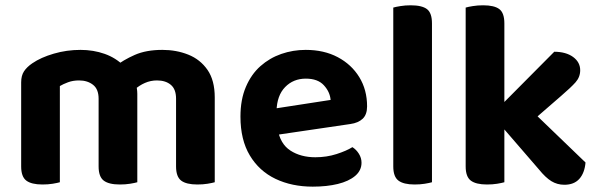

<svg xmlns="http://www.w3.org/2000/svg" viewBox="-20 -679 2226 714"><path d="M490.6 -329.9V-216.4H346.7V-311.9Q346.7 -347.4 326 -363.6Q305.3 -379.9 273.9 -379.9Q251.5 -379.9 233.1 -373.1Q214.8 -366.3 202.6 -359V-216.4H58.7V-372.7Q58.7 -397.7 69.3 -413.8Q79.9 -429.9 100.2 -443.7Q132.2 -465.6 180.1 -479.5Q228 -493.5 279.2 -493.5Q327.4 -493.5 369.2 -478.7Q411 -463.9 441.4 -433.3Q448.8 -426.6 456 -420.2Q463.2 -413.8 467.2 -405.8Q477.1 -390.2 483.8 -370.5Q490.6 -350.8 490.6 -329.9ZM778.6 -316.6V-216.4H634.7V-311.9Q634.7 -347.4 615.2 -363.6Q595.8 -379.9 563.7 -379.9Q540 -379.9 518.5 -370.4Q497.1 -360.8 481.7 -346.6L406.4 -430.9Q438.8 -456.2 481.1 -474.8Q523.5 -493.5 583.9 -493.5Q635.8 -493.5 680.2 -475.8Q724.7 -458 751.7 -419.1Q778.6 -380.2 778.6 -316.6ZM58.7 -262.3H202.6V-1.3Q193.3 1.4 175.9 4.3Q158.4 7.1 137.9 7.1Q97 7.1 77.8 -7.4Q58.7 -21.9 58.7 -60.1ZM346.7 -262.3H490.6V-1.3Q481.3 1.4 463.7 4.3Q446.1 7.1 425.9 7.1Q384.7 7.1 365.7 -7.4Q346.7 -21.9 346.7 -60.1ZM634.7 -262.3H778.6V-1.3Q769.4 1.4 751.8 4.3Q734.2 7.1 713.9 7.1Q672.8 7.1 653.7 -7.4Q634.7 -21.9 634.7 -60.1Z M963.3 -170.8 957.9 -268.6 1209.5 -307.4Q1206.9 -337.6 1184.2 -362.1Q1161.6 -386.6 1117.2 -386.6Q1070.9 -386.6 1040.3 -355.2Q1009.7 -323.8 1008.3 -265.7L1012.6 -199.7Q1021.7 -143.8 1060.1 -119Q1098.5 -94.2 1152.7 -94.2Q1194.7 -94.2 1231.5 -106.1Q1268.3 -117.9 1290.5 -131.8Q1305 -122.7 1314.7 -107.1Q1324.4 -91.6 1324.4 -73.9Q1324.4 -45 1300.8 -24.9Q1277.1 -4.9 1236.3 5.1Q1195.5 15.1 1143 15.1Q1065.3 15.1 1004.5 -13.9Q943.7 -43 909 -101Q874.2 -159 874.2 -245.4Q874.2 -308.8 894.3 -355.7Q914.3 -402.7 948.4 -433Q982.6 -463.3 1026 -478.4Q1069.5 -493.5 1116.8 -493.5Q1184.9 -493.5 1236 -466.4Q1287.1 -439.3 1316.1 -392.1Q1345.1 -344.9 1345.1 -283.5Q1345.1 -253 1328.7 -237.4Q1312.3 -221.9 1283 -217.8Z M1442.5 -264 1586.4 -260.5V-1.3Q1577.2 1.4 1559.7 4.3Q1542.3 7.1 1521.8 7.1Q1480.9 7.1 1461.7 -7.4Q1442.5 -21.9 1442.5 -60.1ZM1586.4 -186.3 1442.5 -189.5V-650.8Q1451.8 -653.6 1469.4 -656.4Q1487 -659.3 1507.2 -659.3Q1549.1 -659.3 1567.8 -645.1Q1586.4 -630.9 1586.4 -592Z M1917.9 -193.2 1815.3 -259.2 2041.2 -486.6Q2085.1 -486.3 2111.4 -467Q2137.6 -447.6 2137.6 -417.8Q2137.6 -392.4 2120.3 -372.9Q2102.9 -353.4 2067 -322.6ZM1820.4 -238.4 1933.9 -289.9 2157.4 -74.7Q2154 -35.6 2134.3 -13.7Q2114.7 8.1 2078.6 8.1Q2052.3 8.1 2030.5 -5.2Q2008.8 -18.5 1984.4 -48.6ZM1711.7 -265.2 1855.6 -261.7V-1.3Q1846.3 1.4 1828.9 4.3Q1811.4 7.1 1790.9 7.1Q1750 7.1 1730.8 -7.4Q1711.7 -21.9 1711.7 -60.1ZM1855.6 -187.2 1711.7 -190.7V-650.8Q1720.9 -653.6 1738.5 -656.4Q1756.1 -659.3 1776.7 -659.3Q1818.2 -659.3 1836.9 -645.1Q1855.6 -630.9 1855.6 -592Z"/></svg>

Font: Baloo Bhaina 2
Style: Regular
Weight: 400
Designer: Yesha Goshar, Manish Minz, Shuchita Grover and Ek Type
Foundry: Ek Type
Version: Version 1.700